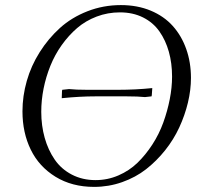

<svg xmlns="http://www.w3.org/2000/svg" viewBox="-20 -731 795 759"><path d="M68.8 -291Q68.8 -351.1 85.9 -411.1Q103 -471.2 137 -524.9Q170.9 -578.6 217 -620.4Q263.2 -662.1 325.7 -686.5Q388.2 -710.9 458 -710.9Q522.9 -710.9 575.7 -689Q628.4 -667 663.1 -628.2Q697.8 -589.4 716.3 -536.9Q734.9 -484.4 734.9 -422.9Q734.9 -375.5 722.9 -325.4Q710.9 -275.4 688.7 -227.3Q666.5 -179.2 632.6 -136.7Q598.6 -94.2 557.4 -62Q516.1 -29.8 462.9 -11Q409.7 7.8 352.1 7.8Q264.6 7.8 199.5 -32.2Q134.3 -72.3 101.6 -139.4Q68.8 -206.5 68.8 -291ZM143.1 -289.1Q143.1 -234.4 156.7 -186Q170.4 -137.7 196.3 -100.1Q222.2 -62.5 263.9 -40.8Q305.7 -19 357.9 -19Q405.3 -19 448.2 -37.6Q491.2 -56.2 523.4 -87.4Q555.7 -118.7 582.3 -159.7Q608.9 -200.7 625.5 -246.6Q642.1 -292.5 651.1 -338.9Q660.2 -385.3 660.2 -428.2Q660.2 -481 647.5 -526.4Q634.8 -571.8 610.1 -606.9Q585.4 -642.1 545.4 -662.1Q505.4 -682.1 454.1 -682.1Q405.8 -682.1 362.1 -665.5Q318.4 -648.9 284.9 -620.1Q251.5 -591.3 224.1 -553Q196.8 -514.6 179.2 -470.9Q161.6 -427.2 152.3 -380.9Q143.1 -334.5 143.1 -289.1ZM224.1 -342.8 225.1 -371.1 226.1 -376 252.9 -378.9Q279.8 -376 324.2 -376H446.8Q515.6 -376 582 -382.8L580.1 -355L579.1 -350.1L553.2 -347.2Q526.4 -350.1 481 -350.1H357.9Q295.4 -350.1 224.1 -342.8Z"/></svg>

Font: Dihjauti S
Style: Italic
Weight: 400
Italic angle: -9°
Designer: T. Christopher White
Version: Version 3.0.0